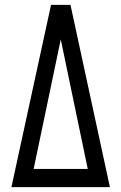

<svg xmlns="http://www.w3.org/2000/svg" viewBox="-20 -770 499 790"><path d="M27 0 190 -750H270L432.2 0ZM118.5 -75H341L230 -607.8Z"/></svg>

Font: Mohave Light
Style: Regular
Weight: 300
Designer: Gumpita Rahayu
Foundry: Tokotype
Version: Version 2.003